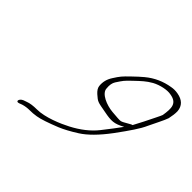

<svg xmlns="http://www.w3.org/2000/svg" viewBox="-146 -845 1011 1011"><g transform="rotate(45 360.0 -339.0)"><path d="M603.8 -367C600.3 -366 596.8 -365 593.8 -363L581.3 -356C564.4 -346 553.5 -340 545.5 -338C537.5 -336 515.5 -338 479.9 -341C433.9 -345 371.2 -370 370.4 -407C367.8 -430 371.6 -448 380 -461C403.8 -497 405.3 -500 439 -532C472.8 -564 490.1 -581 523.5 -600C556.4 -618 603.3 -628 630.3 -622C688.9 -613 687.7 -574 678.6 -517C677.7 -513 671.7 -501 661.4 -480C641.2 -439 625 -406 603.8 -367ZM579 -329C559.7 -302 534 -268 502.3 -228C470.6 -188 426.8 -154 373.1 -126C331.2 -104 250 -69 189 -69C163 -69 139.5 -66 122.1 -59L105.1 -53C81.2 -43 77.4 -17 100.8 -26L116.8 -32C133.2 -37 149.2 -39 165.2 -39C181.2 -39 197.7 -40 214.2 -43C240.1 -47 281 -61 335.9 -83C362.3 -94 394.7 -111 434 -136C473.3 -161 516.5 -204 563.5 -267C590.2 -303 611 -333 626.3 -356C641.7 -379 654.5 -401 663.8 -422C676.6 -450 705.7 -505 712.6 -527C717.4 -549 720.2 -569 719.6 -586C716.8 -623 693.7 -645 653.1 -652C636.6 -655 621.6 -655 606.1 -652C556.2 -644 510.3 -624 469.6 -590C454.7 -578 437.8 -562 416.9 -542C382.7 -509 375.7 -501 353.5 -466C337.7 -442 330.9 -416 334.1 -388C335.7 -375 343.8 -363 356.9 -351C389.1 -323 387.1 -325 452.2 -313C508.7 -302 529.7 -302 579 -329Z"/></g></svg>

Font: MewTooHand
Style: UltimateIta
Weight: 400
Designer: Mew Too, Robert Jablonski
Version: Version 0.77